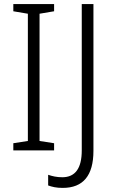

<svg xmlns="http://www.w3.org/2000/svg" viewBox="-20 -800 563 937"><path d="M244 -66H45V-101L116 -112V-733L45 -745V-780H244V-745L173 -733V-112L244 -101ZM286 117Q263 117 245.5 113.5Q228 110 215 105V53Q229 58 246.5 61.5Q264 65 284 65Q379 65 379 -66V-780H436V-64Q436 117 286 117Z"/></svg>

Font: Noto Sans Malayalam UI SemiCondensed Light
Style: Regular
Weight: 300
Width: 4
Designer: Jelle Bosma - Monotype Design Team
Foundry: Monotype Imaging Inc.
Version: Version 2.104; ttfautohint (v1.8.4.7-5d5b)